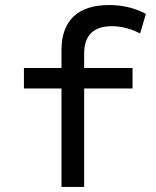

<svg xmlns="http://www.w3.org/2000/svg" viewBox="-20 -742 620 762"><path d="M224 0V-391H75V-472H224V-543Q224 -631 272 -676.5Q320 -722 413 -722Q493 -722 559 -687L536 -609Q481 -638 424 -638Q314 -638 314 -529V-472H506V-391H314V0Z"/></svg>

Font: Sometype Mono Medium
Style: Regular
Weight: 500
Monospace: yes
Designer: Ryoichi Tsunekawa
Foundry: Dharma Type
Version: Version 1.000; ttfautohint (v1.8.3)